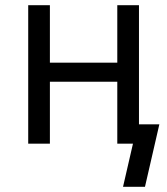

<svg xmlns="http://www.w3.org/2000/svg" viewBox="-20 -550 640 735"><path d="M535 165H451L489 0H429V-237H171V0H88V-530H171V-310H429V-530H512V-74H590Z"/></svg>

Font: Iosevka Curly Extended
Style: Regular
Weight: 400
Width: 7
Monospace: yes
Designer: Belleve Invis
Foundry: Belleve Invis
Version: Version 11.1.0; ttfautohint (v1.8.3)